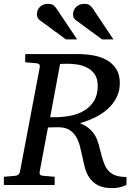

<svg xmlns="http://www.w3.org/2000/svg" viewBox="-33 -948 694 984"><path d="M467.8 -508.8Q467.8 -545.4 451.9 -567.9Q436 -590.3 411.1 -602.5Q386.2 -614.7 356 -618.4Q325.7 -622.1 296.9 -621.1Q293 -621.1 286.1 -620.6Q279.3 -620.1 274.9 -620.1L224.1 -347.2H246.1Q286.6 -347.2 326.2 -354.5Q365.7 -361.8 397.2 -380.4Q428.7 -398.9 448.2 -429.9Q467.8 -460.9 467.8 -508.8ZM615.2 0Q594.7 9.3 576.9 12.7Q559.1 16.1 542 16.1Q496.6 16.1 469 1.5Q441.4 -13.2 425.5 -36.6Q409.7 -60.1 402.1 -88.6Q394.5 -117.2 389.2 -145Q383.3 -172.9 376.2 -200Q369.1 -227.1 356.2 -248.3Q343.3 -269.5 321.8 -282.7Q300.3 -295.9 265.1 -295.9Q258.3 -295.9 249.5 -295.7Q240.7 -295.4 232.4 -295.4Q223.1 -294.9 212.9 -294.9L169.9 -65.9Q168.5 -58.6 172.4 -53.2Q176.3 -47.9 189 -46.9L247.1 -42V0H-13.2V-42L43.9 -46.9Q64.5 -48.3 68.8 -65.9L170.9 -604Q172.4 -612.3 168.5 -617.7Q164.6 -623 151.9 -624L96.2 -628.9V-670.9H363.8Q405.3 -670.9 444.6 -664.1Q483.9 -657.2 514.2 -640.1Q544.4 -623 562.7 -594.5Q581.1 -565.9 581.1 -522.9Q581.1 -482.4 564.9 -449.7Q548.8 -417 521 -391.4Q493.2 -365.7 456.1 -347.2Q418.9 -328.6 377 -316.9Q407.7 -303.7 426 -287.4Q444.3 -271 455.6 -251Q466.8 -231 473.1 -206.5Q479.5 -182.1 486.8 -153.8Q494.1 -126 502.9 -104.7Q511.7 -83.5 526.1 -69.3Q540.5 -55.2 561.8 -48.1Q583 -41 615.2 -41ZM305.2 -746.1 172.4 -843.3Q156.2 -854 156.2 -874.5Q156.2 -897.9 172.1 -913.1Q188 -928.2 212.4 -928.2Q232.4 -928.2 241.2 -921.1Q250 -914.1 258.3 -901.4L362.3 -746.1ZM490.2 -746.1 357.4 -843.3Q341.3 -854 341.3 -874.5Q341.3 -886.2 345.7 -896Q350.1 -905.8 357.7 -912.8Q365.2 -919.9 375.5 -924.1Q385.7 -928.2 397.5 -928.2Q417.5 -928.2 426.8 -921.1Q436 -914.1 444.3 -901.4L548.3 -746.1Z"/></svg>

Font: Charis SIL Eur
Style: Italic
Weight: 400
Italic angle: -11°
Foundry: SIL International
Version: Version 5.000